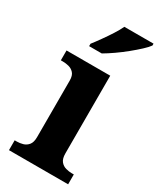

<svg xmlns="http://www.w3.org/2000/svg" viewBox="-195 -830 742 894"><g transform="rotate(30 176.0 -383.0)"><path d="M17 0V-53H29Q44 -53 60.5 -57.5Q77 -62 88.5 -76Q100 -90 100 -118V-422Q100 -449 88 -462Q76 -475 59.5 -479Q43 -483 29 -483H17V-536H252V-118Q252 -90 263.5 -76Q275 -62 292 -57.5Q309 -53 323 -53H335V0ZM98 -619Q113 -638 131.5 -664Q150 -690 167.5 -717Q185 -744 195 -766H352V-756Q343 -743 321.5 -723Q300 -703 273 -681Q246 -659 218 -639.5Q190 -620 166 -606H98Z"/></g></svg>

Font: Noto Serif Tamil
Style: Bold Italic
Weight: 700
Italic angle: -12°
Designer: Indian Type Foundry, Tom Grace, and the Monotype Design Team
Foundry: Monotype Imaging Inc.
Version: Version 2.003; ttfautohint (v1.8.4.7-5d5b)